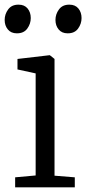

<svg xmlns="http://www.w3.org/2000/svg" viewBox="-34 -804 370 824"><path d="M119 -51V-489L41 -506V-551L178 -567H180L200 -551V-50L287 -43V0H31V-43ZM38 -661Q13.5 -661 -0.2 -677.5Q-14 -694 -14 -718.5Q-14 -743 1 -763.5Q16 -784 45 -784H46Q71 -784 84.5 -767.5Q98 -751 98 -726.5Q98 -702 83.2 -681.5Q68.5 -661 39 -661ZM256 -661Q231.5 -661 217.8 -677.5Q204 -694 204 -718.5Q204 -743 219 -763.5Q234 -784 263 -784H264Q289 -784 302.5 -767.5Q316 -751 316 -726.5Q316 -702 301.2 -681.5Q286.5 -661 257 -661Z"/></svg>

Font: Merriweather 7pt Light
Style: Regular
Weight: 300
Designer: Eben Sorkin
Foundry: Eben Sorkin
Version: Version 2.200;gftools[0.9.31]